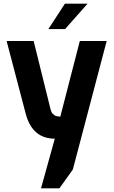

<svg xmlns="http://www.w3.org/2000/svg" viewBox="-20 -754 618 1044"><path d="M243 -596 333 -734H456L334 -596ZM16 -531H163L255 -159Q260 -141 267 -135Q274 -129 278 -126Q282 -124 287.5 -122.5Q293 -121 296 -121Q299 -121 304 -120H308L414 -531H560L376 168L303 270H203L278 0Q156 0 120 -135Z"/></svg>

Font: Mina
Style: Bold
Weight: 700
Version: Version 1.000